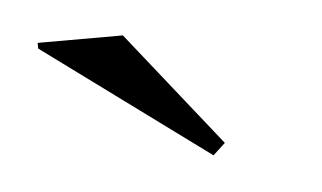

<svg xmlns="http://www.w3.org/2000/svg" viewBox="-27 -931 339 202"><g transform="rotate(-5 142.5 -830.0)"><path d="M205 -775 192 -763 18 -891V-897H108Z"/></g></svg>

Font: Aboreto
Style: Regular
Weight: 400
Designer: Dominik Jáger
Foundry: Dominik Jáger
Version: Version 1.001; ttfautohint (v1.8.4.7-5d5b)